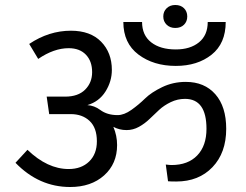

<svg xmlns="http://www.w3.org/2000/svg" viewBox="-20 -766 986 769"><path d="M682 -654Q661 -654 647.5 -667Q634 -680 634 -700Q634 -720 647.5 -733Q661 -746 682 -746Q704 -746 717 -733Q730 -720 730 -700Q730 -680 717 -667Q704 -654 682 -654ZM684 -502Q595 -502 534.5 -547.5Q474 -593 474 -678H549Q549 -625 585.5 -596.5Q622 -568 684 -568Q742 -568 777 -596.5Q812 -625 812 -678H884Q884 -592 827.5 -547Q771 -502 684 -502ZM724 -438Q799 -438 842.5 -388.5Q886 -339 886 -250Q886 -154 831 -96.5Q776 -39 686 -39Q664 -39 653 -40L644 -107Q660 -105 667 -105Q733 -105 770 -143.5Q807 -182 807 -250Q807 -370 721 -370Q691 -370 664 -357Q637 -344 617.5 -326Q598 -308 579 -289.5Q560 -271 536.5 -258Q513 -245 487 -245Q458 -245 434 -258Q449 -223 449 -185Q449 -110 397 -63.5Q345 -17 261 -17Q136 -17 42 -114L90 -166Q170 -89 255 -89Q306 -89 337 -119Q368 -149 368 -200Q368 -254 339 -281.5Q310 -309 263 -309H177L167 -379H241Q293 -379 321 -407Q349 -435 349 -477Q349 -521 324 -547Q299 -573 255 -573Q196 -573 133 -530L97 -590Q176 -643 264 -643Q342 -643 385 -599Q428 -555 428 -486Q428 -440 402.5 -399.5Q377 -359 330 -345Q358 -343 381 -326Q409 -305 451 -305Q477 -305 506.5 -326Q536 -347 561 -371.5Q586 -396 629.5 -417Q673 -438 724 -438Z"/></svg>

Font: FiraGO Book
Style: Regular
Weight: 350
Designer: bBox Type
Foundry: bBox Type GmbH
Version: Version 1.001;PS 001.001;hotconv 1.0.88;makeotf.lib2.5.64775